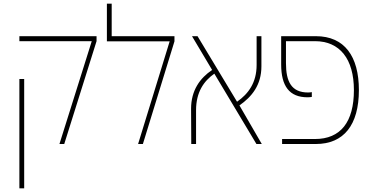

<svg xmlns="http://www.w3.org/2000/svg" viewBox="-20 -780 2017 1040"><path d="M302 0H328L503 -557V-584H85V-557H477ZM85 240H111V-352H85Z M585 -584V-760H559V-556H899L728 0H754L925 -556V-584Z M1016 0H1042V-183C1042 -281 1084 -341 1141 -381L1369 0H1398L1277 -209C1344 -256 1396 -319 1396 -421V-584H1370V-428C1370 -333 1326 -272 1264 -229L1050 -584H1020L1129 -401C1063 -357 1015 -290 1015 -191Z M1508 0H1691C1842 0 1924 -103 1924 -292C1924 -475 1846 -584 1691 -584H1503V-431C1503 -314 1547 -253 1646 -253C1655 -253 1663 -254 1669 -255V-281C1663 -280 1657 -279 1649 -279C1559 -279 1529 -337 1529 -438V-557H1686C1821 -557 1897 -460 1897 -292C1897 -119 1825 -27 1686 -27H1508Z"/></svg>

Font: Noto Sans Hebrew SemiCondensed Thin
Style: Regular
Weight: 100
Width: 4
Designer: Monotype Design Team
Foundry: Monotype Imaging Inc.
Version: Version 2.004